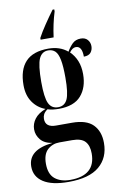

<svg xmlns="http://www.w3.org/2000/svg" viewBox="-107 -823 692 1118"><g transform="rotate(-10 239.5 -264.0)"><path d="M188 -616Q205 -648 233 -689.5Q261 -731 287 -766H297V-754Q275 -683 265 -606H188ZM205 238Q107 238 56.5 205Q6 172 6 113Q6 13 152 -2Q105 -9 82.5 -36.5Q60 -64 60 -98Q60 -131 81 -159Q102 -187 146 -204Q100 -221 72 -261.5Q44 -302 44 -362Q44 -453 88 -500Q132 -547 223 -547Q291 -547 336 -509Q350 -534 369 -553Q388 -572 419 -572Q445 -572 459 -556Q473 -540 473 -518Q473 -496 460.5 -480.5Q448 -465 419 -465Q419 -528 382 -528Q362 -528 344 -503Q369 -479 383 -445Q397 -411 397 -366Q397 -287 355 -239Q313 -191 223 -191Q206 -191 189 -193Q172 -195 157 -200Q140 -188 133.5 -175.5Q127 -163 127 -148Q127 -98 190 -98H284Q369 -98 408 -58.5Q447 -19 447 50Q447 137 387.5 187.5Q328 238 205 238ZM221 -201Q259 -201 275.5 -236Q292 -271 292 -364Q292 -431 284.5 -469Q277 -507 261 -522Q245 -537 220 -537Q183 -537 166 -500Q149 -463 149 -363Q149 -271 165.5 -236Q182 -201 221 -201ZM217 228Q366 228 366 98Q366 51 343.5 26.5Q321 2 267 2H192Q151 2 122 28Q93 54 93 111Q93 173 127 200.5Q161 228 217 228Z"/></g></svg>

Font: Noto Serif Display Condensed SemiBold
Style: Regular
Weight: 600
Width: 3
Designer: Monotype Design Team
Foundry: Monotype Imaging Inc.
Version: Version 2.009